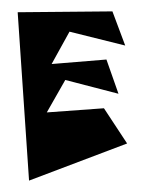

<svg xmlns="http://www.w3.org/2000/svg" viewBox="-187 -942 965 1307"><g transform="rotate(5 295.0 -288.5)"><path d="M-115 -825 62 310 705 0 527 -225 142 -163 248 -394 617 -332 515 -557 146 -494 248 -724 634 -663 527 -887Z"/></g></svg>

Font: Chaingun
Style: Regular
Weight: 400
Version: Version 0.91